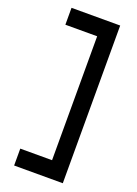

<svg xmlns="http://www.w3.org/2000/svg" viewBox="-187 -902 839 1175"><g transform="rotate(20 232.0 -314.5)"><path d="M65 -718V-828H382V199H65V89H272V-718Z"/></g></svg>

Font: Lopes Sans
Style: Bold
Weight: 700
Designer: Gabriel Lam, Diego Maldonado
Foundry: TypeRant, Foresti Design
Version: Version 4.000